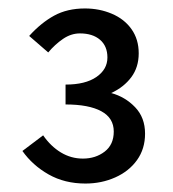

<svg xmlns="http://www.w3.org/2000/svg" viewBox="-20 -812 410 454"><path d="M182 -378Q133 -378 95 -399.5Q57 -421 33 -455L82 -492Q100 -466 124 -451.5Q148 -437 176 -437Q206 -437 227.5 -453.5Q249 -470 249 -501Q249 -533 219.5 -549Q190 -565 135 -565V-612Q182 -612 208 -630Q234 -648 234 -676Q234 -703 216.5 -718Q199 -733 169 -733Q148 -733 129 -720Q110 -707 94 -688L49 -727Q77 -758 108 -775Q139 -792 181 -792Q215 -792 244.5 -779.5Q274 -767 291 -743Q308 -719 308 -686Q308 -653 290.5 -629.5Q273 -606 243 -592Q276 -583 299.5 -558.5Q323 -534 323 -496Q323 -460 304 -433.5Q285 -407 252.5 -392.5Q220 -378 182 -378Z"/></svg>

Font: Source Sans 3 Medium
Style: Regular
Weight: 500
Designer: Paul D. Hunt
Foundry: Adobe
Version: Version 3.052;hotconv 1.1.0;makeotfexe 2.6.0